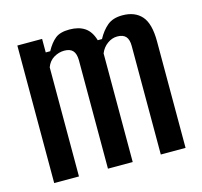

<svg xmlns="http://www.w3.org/2000/svg" viewBox="-92 -708 850 809"><g transform="rotate(-15 333.0 -304.0)"><path d="M48 0V-600H156V-541H175.5Q193.5 -574 214.8 -591.2Q236 -608.5 277 -608.5Q317.5 -608.5 343.5 -591Q369.5 -573.5 381 -534H399.5Q417.5 -567.5 442 -588Q466.5 -608.5 508 -608.5Q562.5 -608.5 591.8 -575.2Q621 -542 621 -464.5V0H513V-473.5Q513 -502 501 -515Q489 -528 464 -528Q441 -528 420.8 -513.2Q400.5 -498.5 390.5 -474V0H282.5V-473.5Q282 -502 270 -515Q258 -528 233 -528Q209 -528 187.2 -515Q165.5 -502 156 -476V0Z"/></g></svg>

Font: Big Shoulders Display Thin
Style: Bold
Weight: 700
Version: Version 2.002